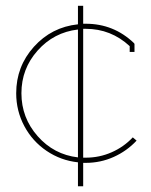

<svg xmlns="http://www.w3.org/2000/svg" viewBox="-20 -591 522 665"><path d="M250 -45.9V-488.8Q166.5 -479 110.4 -416Q54.2 -353 54.2 -268.1Q54.2 -183.1 110.4 -119.4Q166.5 -55.7 250 -45.9ZM250 -570.8H268.1V-508.8H276.9Q374 -508.8 443.8 -441.9L445.8 -439V-411.1H429.2V-431.2Q364.3 -491.2 276.9 -491.2H268.1V-44.9H276.9Q324.2 -44.9 366.5 -63.5Q408.7 -82 439.9 -115.2L453.1 -104Q419.4 -67.9 373.8 -47.4Q328.1 -26.9 276.9 -26.9H268.1V54.2H250V-28.8Q190.4 -35.2 141.4 -68.4Q92.3 -101.6 64.2 -154.3Q36.1 -207 36.1 -268.1Q36.1 -360.8 97.4 -429Q158.7 -497.1 250 -506.8Z"/></svg>

Font: Rawengulk
Style: Light
Weight: 300
Version: Version 0.92